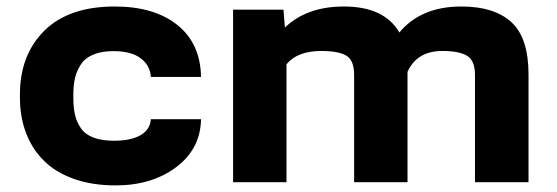

<svg xmlns="http://www.w3.org/2000/svg" viewBox="-20 -558 1706 588"><path d="M329.6 -127Q380.9 -127 410.4 -144Q439.9 -161.1 441.9 -192.9H595.7Q593.8 -101.6 519.3 -45.9Q444.8 9.8 334 9.8Q261.7 9.8 205.3 -10.5Q148.9 -30.8 113.3 -66.9Q77.6 -103 59.3 -151.9Q41 -200.7 41 -259.3V-268.6Q41 -389.6 115.7 -463.9Q190.4 -538.1 331.5 -538.1Q452.1 -538.1 522.9 -481.7Q593.8 -425.3 595.7 -322.3H441.9Q439.9 -357.4 411.1 -379.4Q382.3 -401.4 327.6 -401.4Q291.5 -401.4 266.4 -391.1Q241.2 -380.9 228.3 -361.6Q215.3 -342.3 210 -320.1Q204.6 -297.9 204.6 -268.6V-259.3Q204.6 -228.5 209.7 -206.3Q214.8 -184.1 228 -165Q241.2 -146 266.6 -136.5Q292 -127 329.6 -127Z M693.8 -528.3H848.1L852.5 -473.6Q919.4 -538.1 1033.2 -538.1Q1156.7 -538.1 1203.1 -458.5Q1269 -538.1 1393.1 -538.1Q1493.7 -538.1 1546.1 -490.2Q1598.6 -442.4 1598.6 -329.6V0H1434.6V-329.1Q1434.6 -372.6 1410.4 -387.2Q1386.2 -401.9 1335 -401.9Q1256.8 -401.9 1228 -337.9V0H1064.5V-328.6Q1064.5 -373.5 1040.5 -387.7Q1016.6 -401.9 963.9 -401.9Q891.1 -401.9 857.4 -361.3V0H693.8Z"/></svg>

Font: Bert Sans Black
Style: Regular
Weight: 900
Designer: Christian Robertson, Adam Twardoch, & Cristiano Sobral
Foundry: Google
Version: Version 12.135;January 10, 2020;FontCreator 12.0.0.2547 64-b